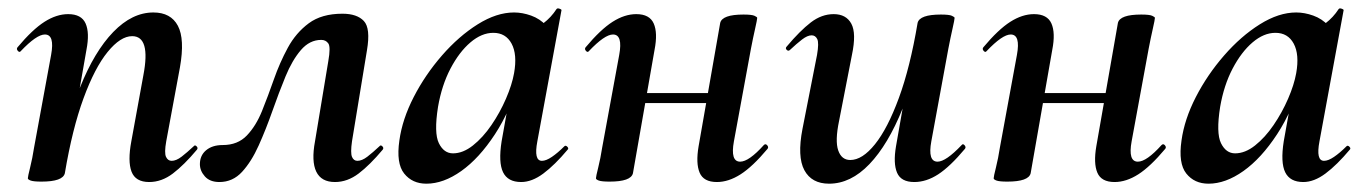

<svg xmlns="http://www.w3.org/2000/svg" viewBox="-20 -429 3289 462"><path d="M339 9Q306 9 296.5 -16Q287 -41 296 -89L325 -248Q343 -342 298 -342Q270 -342 239 -304Q208 -266 181 -192.5Q154 -119 136 -12L118 -13Q138 -132 172.5 -218.5Q207 -305 252.5 -352Q298 -399 349 -399Q391 -399 408 -367Q425 -335 413 -267L380 -89Q375 -61 379.5 -51.5Q384 -42 393 -42Q404 -42 417 -52Q430 -62 446 -77Q449 -81 453 -77Q457 -73 454 -69Q423 -32 396 -11.5Q369 9 339 9ZM80 8Q61 8 54 5.5Q47 3 47 0Q47 -4 52.5 -26Q58 -48 62 -74L103 -297Q112 -346 88 -346Q78 -346 63.5 -336Q49 -326 30 -306Q27 -302 23 -306.5Q19 -311 22 -315Q58 -358 87 -376.5Q116 -395 144 -395Q176 -395 186 -372.5Q196 -350 188 -309L136 -12Q131 8 80 8Z M508 9Q485 9 473 -4.5Q461 -18 461 -34Q461 -55 476 -67.5Q491 -80 516 -80Q552 -80 574 -103Q596 -126 610.5 -162Q625 -198 639 -238Q653 -278 672.5 -314Q692 -350 723 -373Q754 -396 804 -396Q839 -396 855.5 -378.5Q872 -361 863 -308L827 -89Q823 -61 827 -51.5Q831 -42 840 -42Q851 -42 864 -52Q877 -62 893 -77Q896 -81 900 -77Q904 -73 901 -69Q870 -32 843 -11.5Q816 9 786 9Q753 9 741 -16Q729 -41 738 -89L770 -282Q776 -316 770 -324.5Q764 -333 753 -333Q725 -333 704 -308.5Q683 -284 667 -245Q651 -206 635.5 -162Q620 -118 602.5 -79Q585 -40 562.5 -15.5Q540 9 508 9Z M1006 13Q972 13 952.5 -11.5Q933 -36 941 -91Q948 -142 975.5 -195.5Q1003 -249 1043.5 -295.5Q1084 -342 1129.5 -370.5Q1175 -399 1217 -399Q1237 -399 1258 -391.5Q1279 -384 1294.5 -367.5Q1310 -351 1312 -324L1252 -357Q1269 -359 1287.5 -373Q1306 -387 1319 -407Q1321 -410 1326.5 -408Q1332 -406 1331 -404L1273 -89Q1264 -42 1284 -42Q1294 -42 1308 -51.5Q1322 -61 1338 -77Q1341 -80 1345 -76Q1349 -72 1346 -69Q1315 -32 1287.5 -11.5Q1260 9 1234 9Q1202 9 1190.5 -14.5Q1179 -38 1187 -89L1212 -229L1233 -246Q1209 -164 1171 -106Q1133 -48 1090 -17.5Q1047 13 1006 13ZM1070 -60Q1094 -60 1118 -79Q1142 -98 1162.5 -128Q1183 -158 1197.5 -191.5Q1212 -225 1217 -253Q1225 -298 1211 -324Q1197 -350 1167 -350Q1139 -350 1112 -327Q1085 -304 1064 -264Q1043 -224 1034 -172Q1024 -109 1036 -84.5Q1048 -60 1070 -60Z M1447 8Q1428 8 1421 5.5Q1414 3 1414 0Q1414 -4 1419.5 -26Q1425 -48 1429 -74L1470 -297Q1479 -346 1455 -346Q1445 -346 1430.5 -336Q1416 -326 1397 -306Q1394 -302 1390 -306.5Q1386 -311 1389 -315Q1425 -358 1454 -376.5Q1483 -395 1511 -395Q1543 -395 1553 -372.5Q1563 -350 1555 -309L1503 -12Q1498 8 1447 8ZM1490 -181 1493 -205H1735L1732 -181ZM1705 9Q1673 9 1663.5 -13.5Q1654 -36 1661 -77L1713 -374Q1718 -394 1769 -394Q1789 -394 1795.5 -391Q1802 -388 1802 -386Q1802 -382 1797 -360Q1792 -338 1787 -312L1746 -89Q1737 -40 1761 -40Q1782 -40 1818 -80Q1822 -84 1826 -79.5Q1830 -75 1827 -71Q1791 -28 1762 -9.5Q1733 9 1705 9Z M1975 13Q1933 13 1915.5 -19.5Q1898 -52 1911 -119L1946 -297Q1951 -326 1946.5 -335Q1942 -344 1933 -344Q1923 -344 1910 -334Q1897 -324 1881 -309Q1877 -305 1873 -309Q1869 -313 1873 -317Q1905 -355 1931 -375Q1957 -395 1986 -395Q2016 -395 2028.5 -372Q2041 -349 2030 -297L1999 -138Q1989 -90 1997 -67Q2005 -44 2026 -44Q2055 -44 2085.5 -82Q2116 -120 2143 -193.5Q2170 -267 2188 -374L2206 -373Q2187 -255 2152 -168Q2117 -81 2072 -34Q2027 13 1975 13ZM2180 9Q2148 9 2138.5 -13.5Q2129 -36 2136 -77L2188 -374Q2193 -394 2244 -394Q2264 -394 2270.5 -391Q2277 -388 2277 -386Q2277 -382 2272 -360Q2267 -338 2262 -312L2221 -89Q2212 -40 2236 -40Q2246 -40 2260.5 -50Q2275 -60 2294 -80Q2297 -84 2301 -79.5Q2305 -75 2302 -71Q2266 -28 2237.5 -9.5Q2209 9 2180 9Z M2404 8Q2385 8 2378 5.5Q2371 3 2371 0Q2371 -4 2376.5 -26Q2382 -48 2386 -74L2427 -297Q2436 -346 2412 -346Q2402 -346 2387.5 -336Q2373 -326 2354 -306Q2351 -302 2347 -306.5Q2343 -311 2346 -315Q2382 -358 2411 -376.5Q2440 -395 2468 -395Q2500 -395 2510 -372.5Q2520 -350 2512 -309L2460 -12Q2455 8 2404 8ZM2447 -181 2450 -205H2692L2689 -181ZM2662 9Q2630 9 2620.5 -13.5Q2611 -36 2618 -77L2670 -374Q2675 -394 2726 -394Q2746 -394 2752.5 -391Q2759 -388 2759 -386Q2759 -382 2754 -360Q2749 -338 2744 -312L2703 -89Q2694 -40 2718 -40Q2739 -40 2775 -80Q2779 -84 2783 -79.5Q2787 -75 2784 -71Q2748 -28 2719 -9.5Q2690 9 2662 9Z M2888 13Q2854 13 2834.5 -11.5Q2815 -36 2823 -91Q2830 -142 2857.5 -195.5Q2885 -249 2925.5 -295.5Q2966 -342 3011.5 -370.5Q3057 -399 3099 -399Q3119 -399 3140 -391.5Q3161 -384 3176.5 -367.5Q3192 -351 3194 -324L3134 -357Q3151 -359 3169.5 -373Q3188 -387 3201 -407Q3203 -410 3208.5 -408Q3214 -406 3213 -404L3155 -89Q3146 -42 3166 -42Q3176 -42 3190 -51.5Q3204 -61 3220 -77Q3223 -80 3227 -76Q3231 -72 3228 -69Q3197 -32 3169.5 -11.5Q3142 9 3116 9Q3084 9 3072.5 -14.5Q3061 -38 3069 -89L3094 -229L3115 -246Q3091 -164 3053 -106Q3015 -48 2972 -17.5Q2929 13 2888 13ZM2952 -60Q2976 -60 3000 -79Q3024 -98 3044.5 -128Q3065 -158 3079.5 -191.5Q3094 -225 3099 -253Q3107 -298 3093 -324Q3079 -350 3049 -350Q3021 -350 2994 -327Q2967 -304 2946 -264Q2925 -224 2916 -172Q2906 -109 2918 -84.5Q2930 -60 2952 -60Z"/></svg>

Font: Cormorant
Style: Bold Italic
Weight: 700
Italic angle: -10°
Designer: Christian Thalmann (Catharsis Fonts)
Foundry: Catharsis Fonts
Version: Version 4.000